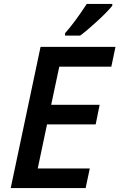

<svg xmlns="http://www.w3.org/2000/svg" viewBox="-20 -951 604 971"><path d="M413.1 0H34.2L185.1 -713.9H564L543 -613.8H279.8L238.8 -420.9H483.9L463.9 -321.8H217.8L170.9 -99.1H434.1ZM309.1 -783.2Q356.4 -835.9 418.9 -931.2H547.9V-921.9Q521.5 -889.6 470.7 -843Q419.9 -796.4 385.3 -771H309.1Z"/></svg>

Font: Open Sans Semibold
Style: Italic
Weight: 600
Italic angle: -12°
Foundry: Ascender Corporation
Version: Version 1.10